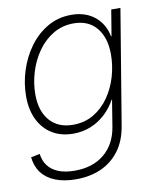

<svg xmlns="http://www.w3.org/2000/svg" viewBox="-84 -604 738 884"><g transform="rotate(-10 285.0 -162.0)"><path d="M201.2 212.4Q145 212.4 104.5 196.3Q64 180.2 41 149.9Q18.1 119.6 13.7 76.7L55.2 68.4Q59.6 101.1 77.1 124.3Q94.7 147.5 125.7 159.9Q156.7 172.4 202.1 172.4Q286.1 172.4 339.8 127.9Q393.6 83.5 406.7 3.4L426.8 -120.6L424.8 -120.1Q405.3 -84 375.2 -55.9Q345.2 -27.8 307.1 -12.2Q269 3.4 225.1 3.4Q168.5 3.4 127 -21.7Q85.4 -46.9 62.5 -93.3Q39.6 -139.6 39.6 -203.1Q39.6 -264.2 58.6 -323.5Q77.6 -382.8 113 -431.2Q148.4 -479.5 198 -508.3Q247.6 -537.1 309.1 -537.1Q344.2 -537.1 372.1 -527.3Q399.9 -517.6 420.7 -500Q441.4 -482.4 454.6 -458.7Q467.8 -435.1 472.7 -407.7L475.1 -408.2L495.1 -529.3H538.1L449.2 7.3Q438 75.2 403.8 120.8Q369.6 166.5 317.9 189.5Q266.1 212.4 201.2 212.4ZM230.5 -37.1Q284.7 -37.1 326.9 -62Q369.1 -86.9 398.4 -128.9Q427.7 -170.9 442.9 -222.4Q458 -273.9 458 -326.7Q458 -404.3 420.2 -450.4Q382.3 -496.6 312.5 -496.6Q260.3 -496.6 217.8 -471.4Q175.3 -446.3 145.3 -404.1Q115.2 -361.8 99.1 -309.8Q83 -257.8 83 -204.6Q83 -126 122.3 -81.5Q161.6 -37.1 230.5 -37.1Z"/></g></svg>

Font: Inter 24pt ExtraLight
Style: Italic
Weight: 250
Italic angle: -9.3988°
Version: Version 4.001;git-66647c0bb